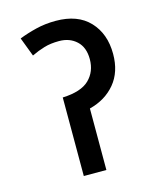

<svg xmlns="http://www.w3.org/2000/svg" viewBox="-99 -702 634 772"><g transform="rotate(-15 218.0 -316.0)"><path d="M206 -632Q297 -632 346 -580Q395 -528 395 -444Q395 -369 355 -321Q315 -273 248 -256V0H154V-327Q231 -330 265 -363Q299 -396 299 -448Q299 -497 270.5 -523.5Q242 -550 198 -550Q163 -550 136 -542Q109 -534 82 -521L52 -600Q85 -613 123.5 -622.5Q162 -632 206 -632Z"/></g></svg>

Font: Noto Sans SemiCondensed Medium
Style: Italic
Weight: 500
Width: 4
Italic angle: -12°
Designer: Monotype Design Team
Foundry: Monotype Imaging Inc.
Version: Version 2.013; ttfautohint (v1.8.4.7-5d5b)